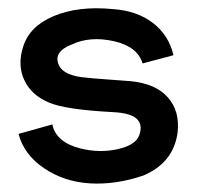

<svg xmlns="http://www.w3.org/2000/svg" viewBox="-20 -427 477 466"><path d="M328 -1Q260 22 197.5 18Q135 14 86.5 -19Q38 -52 25 -102L107 -125Q116 -82 174 -67Q221 -55 265.5 -65Q310 -75 318 -99Q327 -124 312 -138.5Q297 -153 252 -155Q139 -161 99 -178Q56 -196 39 -232.5Q22 -269 36 -313Q51 -363 110.5 -388Q170 -413 253 -405Q313 -401 351.5 -371Q390 -341 401 -293L326 -273Q314 -314 256.5 -327Q199 -340 154 -319Q113 -303 120.5 -275Q128 -247 176 -240Q199 -237 243 -234Q287 -231 297 -230Q358 -224 387.5 -190.5Q417 -157 411 -105Q401 -32 328 -1Z"/></svg>

Font: MB Grotesk
Style: Regular
Weight: 400
Designer: Nawras Khrais
Foundry: Nawras Khrais
Version: Version 1.000;PS 001.000;hotconv 1.0.88;makeotf.lib2.5.64775